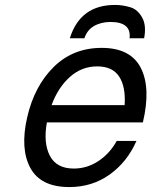

<svg xmlns="http://www.w3.org/2000/svg" viewBox="-20 -734 614 778"><path d="M564 -579H505Q509 -612 489.5 -628.5Q470 -645 428 -645Q389 -645 360 -628Q333 -612 322 -579H263Q305 -714 446 -714Q478 -714 510 -704Q538 -695 556 -663Q574 -631 564 -579ZM261 24Q145 24 103 -53.5Q61 -131 90 -258Q119 -385 197.5 -462.5Q276 -540 392 -540Q509 -540 550.5 -459Q592 -378 559 -238H474H170Q155 -155 182 -103Q209 -51 279 -51Q333 -51 379 -81.5Q425 -112 453 -163H533Q495 -77 424 -26.5Q353 24 261 24ZM374 -465Q311 -465 263 -422Q215 -379 189 -308H485Q490 -382 463 -423.5Q436 -465 374 -465Z"/></svg>

Font: Miedinger
Style: Italic
Weight: 400
Italic angle: -13°
Version: Version 001.000